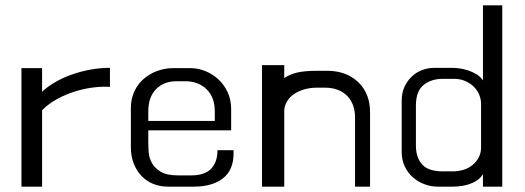

<svg xmlns="http://www.w3.org/2000/svg" viewBox="-20 -672 1957 716"><path d="M60 -418H137V-330Q156 -348 184 -364.5Q212 -381 245 -393Q278 -405 315 -412Q352 -419 390 -419V-348Q363 -350 329.5 -346Q296 -342 261.5 -331.5Q227 -321 194.5 -303.5Q162 -286 137 -261V24H60Z M468 -269Q468 -303 481 -331Q494 -359 516 -378Q538 -397 566.5 -407.5Q595 -418 627 -418H689Q718 -418 745.5 -407Q773 -396 794.5 -376Q816 -356 829 -328Q842 -300 842 -266V-186H533V-140Q533 -125 534.5 -104Q536 -83 546.5 -64Q557 -45 579.5 -31.5Q602 -18 643 -18H694Q743 -18 767 -42.5Q791 -67 791 -112H851V-100Q851 -38 811.5 -7Q772 24 703 24H605Q577 24 552 14Q527 4 508.5 -15Q490 -34 479 -61.5Q468 -89 468 -124ZM781 -221V-256Q781 -310 750 -339.5Q719 -369 672 -369H638Q591 -369 562 -339.5Q533 -310 533 -256V-221Z M957 -429H1040V-381Q1061 -395 1088.5 -401.5Q1116 -408 1162 -408H1200Q1271 -408 1315.5 -366Q1360 -324 1360 -253V24H1304V-236Q1304 -258 1297 -278Q1290 -298 1276 -313Q1262 -328 1241 -336.5Q1220 -345 1192 -345H1160Q1136 -345 1114 -338.5Q1092 -332 1075.5 -320.5Q1059 -309 1049.5 -292.5Q1040 -276 1040 -257V24H957Z M1478 -297Q1478 -326 1488.5 -348.5Q1499 -371 1516 -387Q1533 -403 1555 -411Q1577 -419 1600 -419H1666Q1677 -419 1693 -417Q1709 -415 1725.5 -409.5Q1742 -404 1757 -395Q1772 -386 1781 -372V-652H1853V24H1781V-23Q1769 -1 1738.5 11.5Q1708 24 1668 24H1612Q1587 24 1563 15Q1539 6 1520 -10.5Q1501 -27 1489.5 -51Q1478 -75 1478 -105ZM1531 -129Q1531 -85 1554 -59Q1577 -33 1631 -33H1670Q1690 -33 1709 -39Q1728 -45 1742.5 -57Q1757 -69 1765.5 -85.5Q1774 -102 1774 -123V-285Q1774 -302 1767 -319Q1760 -336 1746.5 -349Q1733 -362 1714.5 -370Q1696 -378 1674 -378H1631Q1588 -378 1559.5 -355Q1531 -332 1531 -278Z"/></svg>

Font: BM HANNA Air
Style: Regular
Weight: 400
Designer: Woowa Brothers : Cheoljun Lim; Soyoung Lee; Taehyun Cha; Byungsun Park; Minjin Kim; Hyesun Chae; Myungsoo Han; Bongjin K
Foundry: Sandoll Communications Inc.
Version: Version 1.000;PS 1;hotconv 16.6.51;makeotf.lib2.5.65220